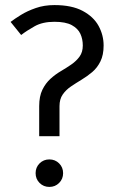

<svg xmlns="http://www.w3.org/2000/svg" viewBox="-20 -728 468 756"><path d="M174.3 8Q151.5 8 135.8 -7.7Q120.2 -23.3 120.2 -46.2Q120.2 -69 135.8 -84.7Q151.5 -100.3 174.3 -100.3Q197.2 -100.3 212.8 -84.7Q228.5 -69 228.5 -46.2Q228.5 -23.3 212.8 -7.7Q197.2 8 174.3 8ZM63.3 -590.2 21.7 -641.7Q37.7 -654 62.5 -669.3Q87.3 -684.7 120.7 -696.3Q154 -708 194.3 -708V-642.2Q147.7 -642.2 116.5 -624.7Q85.3 -607.2 63.3 -590.2ZM194.3 -708Q262.3 -708 305.3 -685.2Q348.3 -662.3 368.2 -626Q388 -589.7 388 -548.7Q388 -511.5 375.4 -486.2Q362.8 -460.8 343.1 -444.2Q323.3 -427.5 301.2 -414.2Q279 -400.8 259.2 -387.4Q239.5 -374 226.9 -355.8Q214.3 -337.7 214.3 -310H134.3Q134.3 -348.8 146.9 -374.6Q159.5 -400.3 178.8 -417.8Q198 -435.3 220.2 -448.2Q242.3 -461.2 261.6 -474.6Q280.8 -488 293.4 -505.4Q306 -522.8 306 -548.7Q306 -574.2 296.4 -595Q286.8 -615.8 262.7 -629Q238.5 -642.2 194.3 -642.2ZM134.3 -310H214.3V-191.7H134.3Z"/></svg>

Font: Epunda Slab Light
Style: Regular
Weight: 300
Designer: Simon Atzbach
Foundry: typofactur
Version: Version 1.102